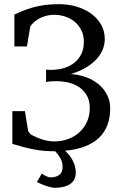

<svg xmlns="http://www.w3.org/2000/svg" viewBox="-20 -707 586 918"><path d="M180.2 123Q187.5 128.4 194.8 132.3Q201.2 135.7 208.3 138.4Q215.3 141.1 221.2 141.1Q248.5 141.1 263.9 128.9Q279.3 116.7 279.3 91.8Q279.3 68.4 268.6 49.3Q257.8 30.3 244.1 16.1H237.8Q213.4 16.1 190.7 14.2Q168 12.2 144.5 7.8Q121.1 3.4 95.2 -3.2Q69.3 -9.8 39.1 -19V-175.8H99.1L113.8 -85Q114.7 -78.1 120.6 -71.3Q126.5 -64.5 130.9 -62Q136.7 -59.6 147.2 -54.2Q157.7 -48.8 171.9 -43.7Q186 -38.6 203.1 -34.7Q220.2 -30.8 238.8 -30.8Q275.9 -30.8 307.1 -42.7Q338.4 -54.7 361.1 -75.9Q383.8 -97.2 396.5 -126Q409.2 -154.8 409.2 -189Q409.2 -228.5 393.3 -253.7Q377.4 -278.8 354 -293.2Q330.6 -307.6 303.5 -313.2Q276.4 -318.8 253.9 -318.8Q239.7 -318.8 229.7 -318.4Q219.7 -317.9 212.9 -316.9Q205.1 -315.9 200.2 -314.9V-374Q204.6 -373.5 209 -373.5Q212.9 -373 216.8 -373H225.1Q257.8 -373 286.1 -381.6Q314.5 -390.1 335.4 -407Q356.4 -423.8 368.7 -448.5Q380.9 -473.1 380.9 -505.9Q380.9 -539.6 368.2 -564Q355.5 -588.4 335.2 -604.5Q314.9 -620.6 290 -628.4Q265.1 -636.2 240.2 -636.2Q221.2 -636.2 205.6 -632.6Q189.9 -628.9 177.5 -623.3Q165 -617.7 155.8 -611.1Q146.5 -604.5 141.1 -599.1L130.9 -588.9Q125 -583 124 -576.2L108.9 -484.9H48.8V-637.2Q80.6 -652.8 108.9 -662.6Q137.2 -672.4 163.3 -677.7Q189.5 -683.1 214.1 -685.1Q238.8 -687 263.2 -687Q307.1 -687 346.4 -675.3Q385.7 -663.6 415.8 -641.8Q445.8 -620.1 463.4 -589.1Q481 -558.1 481 -520Q481 -496.6 471.9 -472.4Q462.9 -448.2 443.1 -426Q423.3 -403.8 392.3 -384.8Q361.3 -365.7 317.9 -353Q355 -350.6 389.2 -338.6Q423.3 -326.7 449.5 -305.7Q475.6 -284.7 491.2 -255.1Q506.8 -225.6 506.8 -188Q506.8 -99.6 453.4 -48.1Q399.9 3.4 291 13.7Q300.3 22 309.6 33.2Q318.8 44.4 326.2 57.6Q333.5 70.8 337.9 86.2Q342.3 101.6 342.3 118.2Q342.3 154.3 315.7 172.6Q289.1 190.9 242.2 190.9Q231 190.9 216.1 186.8Q201.2 182.6 188 177.2Q172.4 171.4 156.2 163.1Z"/></svg>

Font: Charis SIL CyrE
Style: Regular
Weight: 400
Foundry: SIL International
Version: Version 5.000